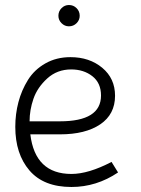

<svg xmlns="http://www.w3.org/2000/svg" viewBox="-20 -736 562 766"><path d="M255 -716Q273 -716 285.5 -703.5Q298 -691 298 -673Q298 -656 285.5 -643.5Q273 -631 255 -631Q238 -631 225.5 -643.5Q213 -656 213 -673Q213 -691 225.5 -703.5Q238 -716 255 -716ZM425 -90 451 -48Q365 10 265 10Q154 10 97.5 -56Q41 -122 41 -230Q41 -281 53.5 -328.5Q66 -376 91.5 -417Q117 -458 161 -483Q205 -508 261 -508Q337 -508 388 -465.5Q439 -423 439 -354Q439 -280 380 -240Q321 -200 219 -200H101Q120 -42 265 -42Q333 -42 425 -90ZM98 -252H219Q383 -252 383 -355Q383 -405 348.5 -432Q314 -459 264 -459Q208 -459 168.5 -423Q129 -387 113.5 -342Q98 -297 98 -252Z"/></svg>

Font: Bellota
Style: Regular
Weight: 400
Designer: Kemie Guaida
Foundry: Kemie Guaida
Version: Version 1.000;PS 002.000;hotconv 1.0.70;makeotf.lib2.5.58329